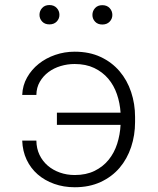

<svg xmlns="http://www.w3.org/2000/svg" viewBox="-20 -747 640 776"><path d="M281.7 -488.3Q252.4 -488.3 224.9 -480Q197.3 -471.7 175.8 -455.6Q154.3 -439.5 140.9 -416.3Q127.4 -393.1 127 -363.3H69.8Q71.3 -401.9 89.4 -433.8Q107.4 -465.8 136.5 -489Q165.5 -512.2 203.1 -525.1Q240.7 -538.1 281.7 -538.1Q341.3 -538.1 386.7 -516.8Q432.1 -495.6 463.1 -459.2Q494.1 -422.9 510 -375Q525.9 -327.1 525.9 -274.4V-253.9Q525.9 -200.7 510 -152.8Q494.1 -105 463.4 -68.8Q432.6 -32.7 387 -11.5Q341.3 9.8 282.2 9.8Q237.3 9.8 199 -3.9Q160.6 -17.6 132.3 -42.2Q104 -66.9 87.6 -101.6Q71.3 -136.2 69.8 -178.7H127Q127.4 -147 139.6 -121.3Q151.9 -95.7 172.9 -77.6Q193.8 -59.6 221.9 -49.6Q250 -39.6 282.2 -39.6Q328.1 -39.6 362.3 -56.4Q396.5 -73.2 419.2 -101.3Q441.9 -129.4 453.6 -166Q465.3 -202.6 467.3 -242.2H210V-291.5H467.3Q464.8 -330.6 452.6 -366.2Q440.4 -401.9 417.5 -429Q394.5 -456.1 360.8 -472.2Q327.1 -488.3 281.7 -488.3ZM139.6 -687Q139.6 -703.1 150.4 -714.8Q161.1 -726.6 179.7 -726.6Q198.2 -726.6 209.2 -714.8Q220.2 -703.1 220.2 -687Q220.2 -671.4 209.2 -659.9Q198.2 -648.4 179.7 -648.4Q161.1 -648.4 150.4 -659.9Q139.6 -671.4 139.6 -687ZM353.5 -686.5Q353.5 -702.6 364.3 -714.4Q375 -726.1 393.6 -726.1Q412.1 -726.1 423.1 -714.4Q434.1 -702.6 434.1 -686.5Q434.1 -670.9 423.1 -659.4Q412.1 -647.9 393.6 -647.9Q375 -647.9 364.3 -659.4Q353.5 -670.9 353.5 -686.5Z"/></svg>

Font: Roboto Mono Light
Style: Regular
Weight: 300
Designer: Google
Version: Version 2.000985; 2015; ttfautohint (v1.3)